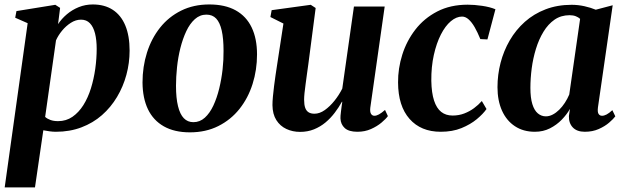

<svg xmlns="http://www.w3.org/2000/svg" viewBox="-22 -566 2732 840"><path d="M-1.5 254 99 -464.5 44.5 -488.5 50 -517.5 220 -545 241 -531.5 232 -460.5Q247.5 -484 270.5 -503.5Q293.5 -523 322.5 -534.8Q351.5 -546.5 384 -546.5Q435.5 -546.5 471.5 -523Q507.5 -499.5 526.2 -454.5Q545 -409.5 545 -344.5Q545 -290.5 531 -238.8Q517 -187 490 -141.8Q463 -96.5 424 -62.2Q385 -28 334.2 -8.8Q283.5 10.5 222.5 10.5Q209 10.5 194.8 8.5Q180.5 6.5 167.5 4L131 254ZM175.5 -54.5Q185 -46 199 -41Q213 -36 232 -36Q267.5 -36 295 -55Q322.5 -74 342.8 -106.2Q363 -138.5 375.8 -179.5Q388.5 -220.5 394.8 -265.2Q401 -310 401 -352.5Q401 -391 393.8 -419.8Q386.5 -448.5 371.5 -464.2Q356.5 -480 332.5 -480Q309.5 -480 288 -466.2Q266.5 -452.5 249.5 -431.8Q232.5 -411 223 -389.5Z M893.5 -546.5Q962.5 -546.5 1009 -520.8Q1055.5 -495 1079 -446Q1102.5 -397 1102.5 -328Q1102.5 -260 1083 -198.5Q1063.5 -137 1025.8 -89.5Q988 -42 933.2 -14.5Q878.5 13 809 13Q741 13 694.8 -13.2Q648.5 -39.5 625.2 -88.2Q602 -137 601.5 -205Q601.5 -274 621 -335.8Q640.5 -397.5 678.2 -445Q716 -492.5 770.5 -519.5Q825 -546.5 893.5 -546.5ZM881 -502Q852.5 -502 830.5 -482.2Q808.5 -462.5 793 -429.5Q777.5 -396.5 767.2 -355.8Q757 -315 752.5 -272Q748 -229 748 -190.5Q748 -137 756.8 -101.5Q765.5 -66 782.2 -48.8Q799 -31.5 824 -31.5Q852.5 -31.5 874.2 -51.2Q896 -71 911.5 -104.2Q927 -137.5 937 -178.5Q947 -219.5 951.8 -262.2Q956.5 -305 956 -343.5Q956 -397.5 948 -432.5Q940 -467.5 923.8 -484.8Q907.5 -502 881 -502Z M1291 11Q1258 11 1230.8 -1.8Q1203.5 -14.5 1187 -40.5Q1170.5 -66.5 1170 -106Q1170 -122 1172 -143.5Q1174 -165 1177 -189.2Q1180 -213.5 1183.5 -237Q1187 -260.5 1190 -280L1218 -463L1161 -491.5L1166.5 -521.5L1337.5 -545L1359 -531L1327 -285.5Q1324 -265.5 1321 -242.5Q1318 -219.5 1315 -198Q1312 -176.5 1310.2 -158.8Q1308.5 -141 1308.5 -130Q1308.5 -108 1313.2 -94.5Q1318 -81 1328 -74.8Q1338 -68.5 1353.5 -68.5Q1376.5 -68.5 1399 -84.5Q1421.5 -100.5 1441.5 -125.5Q1461.5 -150.5 1475.5 -178.5L1526.5 -537.5H1661L1598 -94.5Q1596 -76.5 1601.2 -68Q1606.5 -59.5 1616 -59.5Q1625 -59.5 1636 -65.5Q1647 -71.5 1662.5 -85L1675 -58Q1666 -45.5 1647 -29.5Q1628 -13.5 1601.2 -1.5Q1574.5 10.5 1541.5 10.5Q1504 10.5 1486.2 -5.8Q1468.5 -22 1467.5 -48Q1467 -52 1467.8 -60Q1468.5 -68 1469.8 -78.5Q1471 -89 1472.5 -100Q1474 -111 1475.5 -120.5L1474 -121Q1460.5 -96.5 1442.5 -72.8Q1424.5 -49 1402 -30.2Q1379.5 -11.5 1351.8 -0.2Q1324 11 1291 11Z M1906 10.5Q1819.5 10.5 1769.8 -45.8Q1720 -102 1719.5 -205Q1719 -266.5 1738 -326.8Q1757 -387 1795.2 -436.5Q1833.5 -486 1891 -515.8Q1948.5 -545.5 2024 -545.5Q2053 -545.5 2087.2 -540.5Q2121.5 -535.5 2145.5 -525.5L2110.5 -393.5L2079.5 -395Q2067.5 -424.5 2054.8 -446.8Q2042 -469 2028.2 -481.2Q2014.5 -493.5 1999.5 -493.5Q1974.5 -493.5 1950.2 -473Q1926 -452.5 1906.8 -414.8Q1887.5 -377 1876 -325.5Q1864.5 -274 1865 -212.5Q1866 -159.5 1877 -126Q1888 -92.5 1908.2 -76.5Q1928.5 -60.5 1958 -60.5Q1985.5 -60.5 2009 -69.5Q2032.5 -78.5 2051.8 -92.8Q2071 -107 2086 -124L2106.5 -89Q2091.5 -67.5 2063.8 -44.5Q2036 -21.5 1996.8 -5.5Q1957.5 10.5 1906 10.5Z M2594 -96Q2591.5 -75.5 2596.8 -67.5Q2602 -59.5 2612 -59.5Q2621 -59.5 2632 -65.2Q2643 -71 2657 -84L2670 -57Q2661.5 -45.5 2643 -29.5Q2624.5 -13.5 2597.5 -1.5Q2570.5 10.5 2536.5 10.5Q2502 10.5 2484 -8.5Q2466 -27.5 2467 -58.5L2471.5 -89.5Q2458 -65.5 2435.8 -42.5Q2413.5 -19.5 2384 -4.5Q2354.5 10.5 2318 10.5Q2267.5 10.5 2230.8 -13.8Q2194 -38 2174.2 -82Q2154.5 -126 2154.5 -184.5Q2154.5 -239 2168 -291.2Q2181.5 -343.5 2208.2 -389.5Q2235 -435.5 2274.2 -470.5Q2313.5 -505.5 2365 -525.2Q2416.5 -545 2479 -545Q2507 -545 2535 -538.8Q2563 -532.5 2584.5 -523.5L2658.5 -543ZM2516 -483.5Q2508.5 -490.5 2497 -495Q2485.5 -499.5 2470 -499.5Q2432.5 -499.5 2404.2 -480Q2376 -460.5 2355.8 -427.2Q2335.5 -394 2322.8 -352.5Q2310 -311 2304.2 -266.8Q2298.5 -222.5 2298.5 -181.5Q2298.5 -138 2307 -110.5Q2315.5 -83 2331 -70Q2346.5 -57 2366 -57Q2381.5 -57 2396.2 -64.8Q2411 -72.5 2424.5 -85.8Q2438 -99 2449.2 -116.2Q2460.5 -133.5 2468.5 -152.5Z"/></svg>

Font: Merriweather 72pt
Style: Bold Italic
Weight: 700
Italic angle: -7.8°
Version: Version 2.101